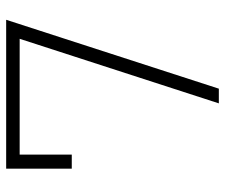

<svg xmlns="http://www.w3.org/2000/svg" viewBox="-74 -660 733 626"><g transform="rotate(-90 293.0 -346.5)"><path d="M269.5 0 480 -649.4H102.5V-479.5H56.6V-693.4H542L317.4 0Z"/></g></svg>

Font: Cascadia Mono ExtraLight
Style: Regular
Weight: 200
Monospace: yes
Designer: Aaron Bell
Foundry: Saja Typeworks
Version: Version 2404.023; ttfautohint (v1.8.4)